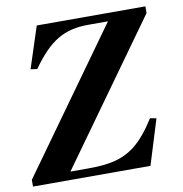

<svg xmlns="http://www.w3.org/2000/svg" viewBox="-89 -741 776 813"><g transform="rotate(-10 299.5 -334.5)"><path d="M589 -640V-669H122L64 -491L92 -487C171 -598 234 -634 339 -634H422L-12 -29V0H493L553 -194L526 -199C498 -154 465 -112 429 -85C377 -47 322 -35 230 -35H155Z"/></g></svg>

Font: STIXGeneral
Style: Bold Italic
Weight: 700
Italic angle: -16.33°
Designer: MicroPress Inc., with final additions and corrections provided by Coen Hoffman, Elsevier (retired)
Version: Version 1.1.0